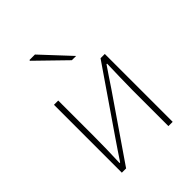

<svg xmlns="http://www.w3.org/2000/svg" viewBox="-203 -839 956 956"><g transform="rotate(-45 275.0 -361.0)"><path d="M96 0V-478H126V-224Q126 -184 125 -137Q124 -90 122 -42H126Q141 -65 161 -94.5Q181 -124 196 -146L424 -478H454V0H424V-254Q424 -294 425.5 -341Q427 -388 428 -436H424Q409 -414 389 -384.5Q369 -355 354 -332L126 0ZM316 -572 166 -718 168 -722H206L346 -572Z"/></g></svg>

Font: Source Sans 3 VF
Style: Regular
Weight: 200
Designer: Paul D. Hunt
Foundry: Adobe
Version: Version 3.046;hotconv 1.0.118;makeotfexe 2.5.65603